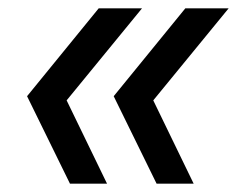

<svg xmlns="http://www.w3.org/2000/svg" viewBox="-20 -481 603 461"><path d="M356 -40 253 -250 425 -461H529L348 -240L445 -40ZM148 -40 45 -250 217 -461H321L140 -240L237 -40Z"/></svg>

Font: Atkinson Hyperlegible
Style: Italic
Weight: 400
Italic angle: -12°
Designer: Elliott Scott, Megan Eiswerth, Linus Boman, Theodore Petrosky
Foundry: Braille Institute
Version: Version 1.006; ttfautohint (v1.8.3)